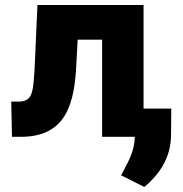

<svg xmlns="http://www.w3.org/2000/svg" viewBox="-20 -548 733 769"><path d="M25 -141 28 0H63C248 0 279 -137 286 -296L291 -389H389V0H520C518 61 494 98 471 143L465 154L558 201C612 156 665 89 665 -8L666 -113H555V-528H130L120 -305C119 -273 117 -246 115 -224C110 -170 103 -141 53 -141Z"/></svg>

Font: Asimov Pro
Style: Ult
Weight: 900
Designer: Google
Version: Version 2.000980; 2014